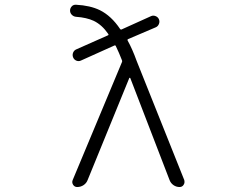

<svg xmlns="http://www.w3.org/2000/svg" viewBox="-20 -792 1040 791"><path d="M340.8 -49.8Q335.9 -37.1 324.2 -29.3Q312.5 -21.5 297.9 -21.5Q287.1 -21.5 281.2 -30.8Q275.4 -40 279.3 -49.8L482.4 -536.1Q484.4 -540 482.4 -543.9Q470.7 -574.2 457 -602.5Q455.1 -606.4 451.2 -604.5L314.5 -543Q304.7 -538.1 294.9 -542Q285.2 -545.9 281.2 -555.7Q277.3 -565.4 281.2 -575.2Q285.2 -585 294.9 -588.9L424.8 -646.5Q428.7 -648.4 425.8 -652.3Q400.4 -689.5 366.2 -706.1Q336.9 -719.7 293.9 -722.7Q283.2 -723.6 275.9 -731Q268.6 -738.3 268.6 -748.5Q268.6 -758.8 276.4 -766.6Q282.2 -772.5 292 -772.5Q293 -772.5 293 -772.5Q351.6 -769.5 391.6 -750Q438.5 -726.6 474.6 -672.9Q477.5 -668.9 481.4 -670.9L602.5 -725.6Q611.3 -729.5 621.1 -725.6Q630.9 -721.7 634.8 -712.4Q638.7 -703.1 634.8 -693.4Q630.9 -683.6 622.1 -679.7L507.8 -630.9Q503.9 -628.9 505.9 -625Q525.4 -589.8 543 -541L739.3 -49.8Q740.2 -45.9 740.2 -42Q740.2 -36.1 736.3 -30.3Q730.5 -21.5 719.7 -21.5Q706.1 -21.5 694.8 -29.3Q683.6 -37.1 678.7 -49.8L516.6 -470.7Q515.6 -471.7 514.6 -471.7Q513.7 -471.7 512.7 -470.7Z"/></svg>

Font: Gen Jyuu Gothic L Monospace Light
Style: Regular
Weight: 300
Designer: [Source Han Sans]
Ryoko NISHIZUKA  (kana & ideographs); Paul D. Hunt (Latin, Greek & Cyrillic); Wenlong ZHANG  (bopomofo
Version: Version 1.002.20150607